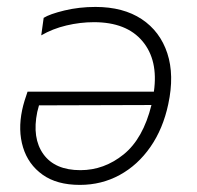

<svg xmlns="http://www.w3.org/2000/svg" viewBox="-20 -524 568 554"><path d="M210.5 9.5Q144 9.5 102.8 -20Q61.5 -49.5 46.5 -98.8Q31.5 -148 44 -207Q46.5 -219 51 -233.8Q55.5 -248.5 59.5 -259.5H424Q437 -350.5 391 -405.2Q345 -460 251 -460Q211.5 -460 171.5 -450.5Q131.5 -441 99 -422L106 -472.5Q123.5 -483.5 166 -493.8Q208.5 -504 255.5 -504Q335.5 -504 388.8 -468.8Q442 -433.5 462.8 -370.2Q483.5 -307 465.5 -223.5Q450.5 -152.5 414 -100Q377.5 -47.5 325.2 -19Q273 9.5 210.5 9.5ZM87.5 -201Q72 -125.5 105.2 -79.2Q138.5 -33 212 -33Q280.5 -33 336.8 -78.5Q393 -124 417 -221L92.5 -220Q89.5 -210 87.5 -201Z"/></svg>

Font: Commissioner ExtraLight
Style: Italic
Weight: 200
Italic angle: -12°
Designer: Kostas Bartsokas
Foundry: Kostas Bartsokas
Version: Version 1.000; ttfautohint (v1.8.3)